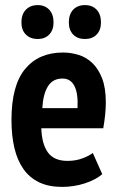

<svg xmlns="http://www.w3.org/2000/svg" viewBox="-20 -720 468 753"><path d="M381 -37Q356 -15 313 -1Q270 13 223 13Q171 13 133.5 -5Q96 -23 72 -57Q48 -91 36.5 -139.5Q25 -188 25 -250Q25 -385 78.5 -449.5Q132 -514 227 -514Q259 -514 289 -504.5Q319 -495 342.5 -472.5Q366 -450 380.5 -412.5Q395 -375 395 -318Q395 -296 392.5 -271Q390 -246 385 -217H142Q144 -155 168 -122Q192 -89 245 -89Q277 -89 303.5 -99Q330 -109 344 -120ZM225 -412Q187 -412 168 -381.5Q149 -351 146 -296H284Q287 -353 272 -382.5Q257 -412 225 -412ZM64 -632Q64 -664 81.5 -682Q99 -700 128 -700Q156 -700 173 -682Q190 -664 190 -632Q190 -602 173 -584.5Q156 -567 128 -567Q99 -567 81.5 -584.5Q64 -602 64 -632ZM250 -632Q250 -664 267 -682Q284 -700 313 -700Q342 -700 359 -682Q376 -664 376 -632Q376 -602 359 -584.5Q342 -567 313 -567Q284 -567 267 -584.5Q250 -602 250 -632Z"/></svg>

Font: PT Sans Narrow
Style: Bold
Weight: 700
Width: 3
Designer: A.Korolkova, O.Umpeleva, V.Yefimov
Foundry: ParaType Ltd
Version: Version 2.003W OFL